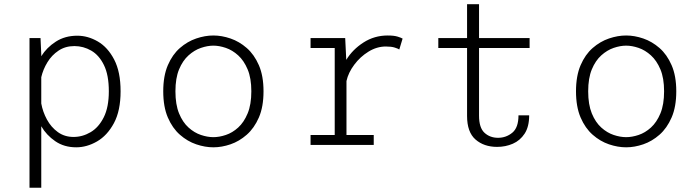

<svg xmlns="http://www.w3.org/2000/svg" viewBox="-20 -678 3270 898"><path d="M118 200V-500H169.5L173 -424.5V-415Q198 -455.5 241 -483.2Q284 -511 341.5 -511Q391 -511 437.5 -484Q484 -457 514 -399.5Q544 -342 544 -251Q544 -160 512.8 -102Q481.5 -44 433.8 -16.5Q386 11 336.5 11Q280 11 238.5 -17.5Q197 -46 173 -87.5V200ZM328 -462.5Q285.5 -462.5 253.8 -441.2Q222 -420 201.8 -386.8Q181.5 -353.5 173 -317V-194Q180 -155 199.5 -119Q219 -83 250.5 -60.2Q282 -37.5 324 -37.5Q366 -37.5 403.8 -59.8Q441.5 -82 465.2 -129.2Q489 -176.5 489 -251Q489 -327 466.2 -373.5Q443.5 -420 406.8 -441.2Q370 -462.5 328 -462.5Z M978 11Q939 11 897.8 -3Q856.5 -17 821.5 -47.8Q786.5 -78.5 765 -128.5Q743.5 -178.5 743.5 -251Q743.5 -323 765 -373Q786.5 -423 821.5 -453.5Q856.5 -484 897.8 -498Q939 -512 978 -512Q1017 -512 1058 -498Q1099 -484 1134 -453.5Q1169 -423 1190.8 -373Q1212.5 -323 1212.5 -251Q1212.5 -178.5 1190.8 -128.5Q1169 -78.5 1134 -47.8Q1099 -17 1058 -3Q1017 11 978 11ZM978 -36.5Q1005.5 -36.5 1036.2 -46.8Q1067 -57 1094 -81.5Q1121 -106 1138.2 -147.5Q1155.5 -189 1155.5 -251Q1155.5 -312.5 1138.2 -353.5Q1121 -394.5 1094 -419Q1067 -443.5 1036.2 -454Q1005.5 -464.5 978 -464.5Q950.5 -464.5 919.8 -454Q889 -443.5 861.8 -419Q834.5 -394.5 817.5 -353.5Q800.5 -312.5 800.5 -251Q800.5 -189 817.5 -147.5Q834.5 -106 861.8 -81.5Q889 -57 919.8 -46.8Q950.5 -36.5 978 -36.5Z M1432.5 0V-46.5H1545.5V-453.5H1432.5V-500H1594.5L1599.5 -398Q1629 -446.5 1680 -479.2Q1731 -512 1793 -512Q1822.5 -512 1839.5 -506.8Q1856.5 -501.5 1863 -497.5L1847.5 -446.5Q1842 -450.5 1826.2 -455.5Q1810.5 -460.5 1784.5 -460.5Q1742.5 -460.5 1703.5 -436.5Q1664.5 -412.5 1636.8 -375.2Q1609 -338 1600.5 -299V-46.5H1728V0Z M2164.5 -135.5V-453.5H2030V-500H2164.5V-658.5H2220.5V-500H2457V-453.5H2220.5V-137Q2220.5 -80.5 2246 -57Q2271.5 -33.5 2309.5 -33.5Q2347 -33.5 2376 -57.2Q2405 -81 2405 -138.5H2455Q2455 -85.5 2433.8 -53Q2412.5 -20.5 2378.5 -5.8Q2344.5 9 2305 9Q2243.5 9 2204 -25.5Q2164.5 -60 2164.5 -135.5Z M2908.5 11Q2869.5 11 2828.2 -3Q2787 -17 2752 -47.8Q2717 -78.5 2695.5 -128.5Q2674 -178.5 2674 -251Q2674 -323 2695.5 -373Q2717 -423 2752 -453.5Q2787 -484 2828.2 -498Q2869.5 -512 2908.5 -512Q2947.5 -512 2988.5 -498Q3029.5 -484 3064.5 -453.5Q3099.5 -423 3121.2 -373Q3143 -323 3143 -251Q3143 -178.5 3121.2 -128.5Q3099.5 -78.5 3064.5 -47.8Q3029.5 -17 2988.5 -3Q2947.5 11 2908.5 11ZM2908.5 -36.5Q2936 -36.5 2966.8 -46.8Q2997.5 -57 3024.5 -81.5Q3051.5 -106 3068.8 -147.5Q3086 -189 3086 -251Q3086 -312.5 3068.8 -353.5Q3051.5 -394.5 3024.5 -419Q2997.5 -443.5 2966.8 -454Q2936 -464.5 2908.5 -464.5Q2881 -464.5 2850.2 -454Q2819.5 -443.5 2792.2 -419Q2765 -394.5 2748 -353.5Q2731 -312.5 2731 -251Q2731 -189 2748 -147.5Q2765 -106 2792.2 -81.5Q2819.5 -57 2850.2 -46.8Q2881 -36.5 2908.5 -36.5Z"/></svg>

Font: Trispace ExtraLight
Style: Regular
Weight: 200
Designer: Tyler Finck
Foundry: Etcetera Type Company
Version: Version 1.210; ttfautohint (v1.8.3)